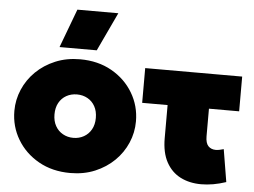

<svg xmlns="http://www.w3.org/2000/svg" viewBox="-54 -841 1225 925"><g transform="rotate(5 558.5 -378.5)"><path d="M317.5 15Q230.5 15 164.2 -22.5Q98 -60 60.8 -122.5Q23.5 -185 23.5 -260Q23.5 -314 44.8 -363.5Q66 -413 105.2 -451.5Q144.5 -490 198.5 -512.5Q252.5 -535 317.5 -535Q404.5 -535 470.8 -497.5Q537 -460 574.2 -397.5Q611.5 -335 611.5 -260Q611.5 -206 590.2 -156.5Q569 -107 529.8 -68.5Q490.5 -30 436.8 -7.5Q383 15 317.5 15ZM317.5 -155Q345.5 -155 368.2 -167.8Q391 -180.5 404.2 -204Q417.5 -227.5 417.5 -260Q417.5 -292.5 404.5 -316Q391.5 -339.5 368.8 -352.2Q346 -365 317.5 -365Q289 -365 266.2 -352.2Q243.5 -339.5 230.5 -316Q217.5 -292.5 217.5 -260Q217.5 -227.5 230.8 -204Q244 -180.5 266.8 -167.8Q289.5 -155 317.5 -155ZM213.5 -585 283.5 -772H481.5L393.5 -585Z M950.5 14Q894 14 850.2 -8.2Q806.5 -30.5 781.5 -76.2Q756.5 -122 756.5 -192V-352H633.5V-520H1102.5V-352H956.5V-219Q956.5 -185.5 970.2 -171.2Q984 -157 1006.5 -157Q1015 -157 1024.5 -159Q1034 -161 1044.5 -164L1070.5 -7Q1039 3.5 1008.8 8.8Q978.5 14 950.5 14Z"/></g></svg>

Font: Geologica Roman Black
Style: Regular
Weight: 900
Designer: Sindre Bremnes, Frode Helland
Foundry: Monokrom Skriftforlag AS
Version: Version 1.010;gftools[0.9.28]